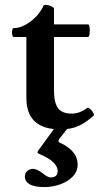

<svg xmlns="http://www.w3.org/2000/svg" viewBox="-20 -514 416 779"><path d="M225 11Q87 11 87 -117V-364H36Q31 -364 29.5 -373Q28 -382 29.5 -391Q31 -400 36 -400Q59 -400 83.5 -413.5Q108 -427 127.5 -448Q147 -469 156 -490Q157 -494 164.5 -494Q172 -494 179 -492Q186 -490 192.5 -486.5Q199 -483 199 -478V-415H337Q342 -415 343.5 -402.5Q345 -390 343.5 -377Q342 -364 337 -364H199V-148Q199 -97 215.5 -75Q232 -53 271 -53Q303 -53 334 -76Q337 -79 345 -72.5Q353 -66 358 -57Q363 -48 360 -45Q328 -16 297.5 -2.5Q267 11 225 11ZM161 245Q119 245 100 233.5Q81 222 81 203Q81 188 91 179.5Q101 171 114 171Q129 171 153 189Q174 206 185 206Q214 206 214 180Q214 143 143 112Q132 108 132 104Q132 102 135 97L210 -6H264L221 49Q217 55 217 58Q217 64 230 68Q295 101 295 153Q295 182 275 202.5Q255 223 224 234Q193 245 161 245Z"/></svg>

Font: Junicode SmExp
Style: Bold
Weight: 700
Width: 6
Designer: Peter S. Baker
Version: Version 2.205; ttfautohint (v1.8.4)